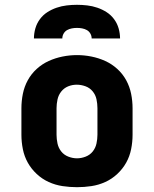

<svg xmlns="http://www.w3.org/2000/svg" viewBox="-20 -770 640 798"><path d="M300 8Q270 8 240 3.5Q210 -1 182.5 -13.5Q155 -26 132.5 -47Q110 -68 95.5 -94Q81 -120 75 -150Q69 -180 69 -210V-320Q69 -350 75 -380Q81 -410 95.5 -436.5Q110 -463 132.5 -483.5Q155 -504 182.5 -516.5Q210 -529 240 -535Q270 -541 300 -541Q330 -541 360 -535Q390 -529 417.5 -516.5Q445 -504 467.5 -483.5Q490 -463 504.5 -436.5Q519 -410 525 -380Q531 -350 531 -320V-210Q531 -180 525 -150Q519 -120 504.5 -94Q490 -68 467.5 -47Q445 -26 417.5 -13.5Q390 -1 360 3.5Q330 8 300 8ZM300 -112Q318 -112 336 -119Q354 -126 365.5 -140.5Q377 -155 381 -173.5Q385 -192 385 -210V-320Q385 -339 381 -357.5Q377 -376 365 -390.5Q353 -405 335 -411.5Q317 -418 299 -418Q280 -418 263 -411Q246 -404 234.5 -389.5Q223 -375 219 -356.5Q215 -338 215 -320V-210Q215 -192 219 -173.5Q223 -155 234.5 -140.5Q246 -126 264 -119Q282 -112 300 -112ZM121 -610Q121 -631 127 -652Q133 -673 146 -690.5Q159 -708 177 -719.5Q195 -731 215.5 -738Q236 -745 257.5 -747.5Q279 -750 300 -750Q321 -750 342.5 -747.5Q364 -745 384.5 -738Q405 -731 423 -719.5Q441 -708 454 -690.5Q467 -673 473 -652Q479 -631 479 -610H361Q361 -621 355.5 -630.5Q350 -640 341 -645Q332 -650 321.5 -652Q311 -654 300 -654Q289 -654 278.5 -652Q268 -650 259 -645Q250 -640 244.5 -630.5Q239 -621 239 -610Z"/></svg>

Font: Iosevka Curly Heavy Extended
Style: Regular
Weight: 900
Width: 7
Monospace: yes
Designer: Belleve Invis
Foundry: Belleve Invis
Version: Version 11.1.0; ttfautohint (v1.8.3)